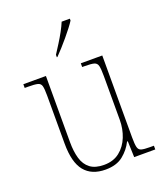

<svg xmlns="http://www.w3.org/2000/svg" viewBox="-142 -862 830 967"><g transform="rotate(-20 273.0 -378.0)"><path d="M257 10Q183 10 145 -36.5Q107 -83 107 -184V-442Q107 -477 103 -492.5Q99 -508 83 -512Q67 -516 32 -516H14V-536H135V-182Q135 -131 146 -93.5Q157 -56 184 -35.5Q211 -15 258 -15Q308 -15 341.5 -41.5Q375 -68 392 -110.5Q409 -153 409 -202V-436Q409 -474 405 -490.5Q401 -507 386 -511.5Q371 -516 334 -516H322V-536H437V-97Q437 -61 441 -44.5Q445 -28 459.5 -24Q474 -20 505 -20H526V0H413L410 -86H406Q387 -47 351.5 -18.5Q316 10 257 10ZM219 -619Q234 -642 250 -667.5Q266 -693 280 -718.5Q294 -744 303 -766H347V-756Q339 -743 324 -723.5Q309 -704 291 -682.5Q273 -661 255 -641Q237 -621 222 -606H219Z"/></g></svg>

Font: Noto Serif Khmer SemiCondensed Thin
Style: Regular
Weight: 250
Width: 4
Designer: Danh Hong and the Monotype Design Team
Foundry: Monotype Imaging Inc.
Version: Version 2.004